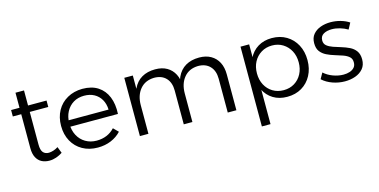

<svg xmlns="http://www.w3.org/2000/svg" viewBox="-80 -1063 3301 1674"><g transform="rotate(-15 1571.0 -226.0)"><path d="M191 -158Q191 -108 209 -86.5Q227 -65 261 -65Q281 -66 302 -72.5Q323 -79 345 -93L367 -36Q340 -18 309.5 -7.5Q279 3 248 3Q209 3 179 -12.5Q149 -28 131.5 -61Q114 -94 114 -146V-646H191ZM38 -510H358V-452H38Z M860 -294Q858 -347 835.5 -385.5Q813 -424 774.5 -445Q736 -466 684 -466Q629 -466 587.5 -441Q546 -416 522 -371Q498 -326 498 -266Q498 -204 522.5 -157.5Q547 -111 591 -85Q635 -59 691 -59Q791 -59 854 -127L897 -84Q859 -43 805 -20.5Q751 2 686 2Q608 2 548.5 -31.5Q489 -65 456 -125Q423 -185 423 -263Q423 -341 456 -400.5Q489 -460 548.5 -493.5Q608 -527 684 -528Q769 -528 825 -491.5Q881 -455 907.5 -389.5Q934 -324 929 -236H484V-294Z M1460 -305Q1460 -377 1421.5 -418Q1383 -459 1314 -459Q1233 -457 1187 -401.5Q1141 -346 1141 -258H1115Q1115 -350 1142.5 -409.5Q1170 -469 1221 -498.5Q1272 -528 1342 -528Q1404 -528 1447.5 -503Q1491 -478 1514.5 -432.5Q1538 -387 1538 -323V0H1460ZM1857 -305Q1857 -377 1818 -418Q1779 -459 1711 -459Q1630 -457 1584 -401.5Q1538 -346 1538 -258H1511Q1511 -350 1538.5 -409.5Q1566 -469 1617 -498.5Q1668 -528 1739 -528Q1800 -528 1844 -503Q1888 -478 1911.5 -432.5Q1935 -387 1935 -323V0H1857ZM1064 -526H1141V0H1064Z M2394 -528Q2469 -528 2526 -494Q2583 -460 2615 -400Q2647 -340 2647 -262Q2647 -185 2615 -125Q2583 -65 2526.5 -31.5Q2470 2 2395 2Q2323 2 2269.5 -30.5Q2216 -63 2186.5 -122.5Q2157 -182 2157 -262Q2157 -343 2186.5 -403Q2216 -463 2269.5 -495.5Q2323 -528 2394 -528ZM2380 -465Q2325 -465 2282 -438.5Q2239 -412 2215 -367Q2191 -322 2191 -263Q2191 -205 2215 -159.5Q2239 -114 2282 -88Q2325 -62 2380 -62Q2435 -62 2477.5 -88Q2520 -114 2544 -159.5Q2568 -205 2568 -263Q2568 -322 2544 -367Q2520 -412 2477.5 -438.5Q2435 -465 2380 -465ZM2113 -526H2191V194H2113Z M3062 -426Q3031 -445 2993 -456Q2955 -467 2919 -467Q2875 -467 2845 -449.5Q2815 -432 2815 -393Q2815 -363 2836.5 -345.5Q2858 -328 2891.5 -316.5Q2925 -305 2962 -294Q2999 -283 3033 -266.5Q3067 -250 3088 -221Q3109 -192 3109 -145Q3109 -94 3081.5 -61.5Q3054 -29 3010.5 -13.5Q2967 2 2916 2Q2860 2 2806 -17Q2752 -36 2714 -71L2744 -124Q2778 -93 2825.5 -75.5Q2873 -58 2919 -58Q2950 -58 2975.5 -66.5Q3001 -75 3016.5 -92.5Q3032 -110 3032 -137Q3033 -170 3012.5 -188.5Q2992 -207 2958.5 -219Q2925 -231 2887.5 -242Q2850 -253 2816.5 -269.5Q2783 -286 2762 -313.5Q2741 -341 2741 -388Q2741 -437 2767 -468Q2793 -499 2834.5 -514Q2876 -529 2924 -529Q2971 -529 3015 -516.5Q3059 -504 3092 -482Z"/></g></svg>

Font: Alexandria Light
Style: Regular
Weight: 300
Designer: Mohamed Gaber
Foundry: Kief Type Foundry
Version: Version 5.100